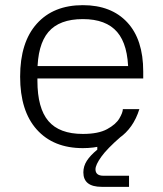

<svg xmlns="http://www.w3.org/2000/svg" viewBox="-20 -564 631 744"><path d="M374 160Q303 160 303 104Q303 80 316.5 59Q330 38 357 16V-13L448 -34Q395 12 372.5 43.5Q350 75 350 92Q350 117 381 117H480V160ZM301 10Q187 10 122.5 -62Q58 -134 58 -267Q58 -400 122.5 -472Q187 -544 301 -544Q411 -544 473 -477.5Q535 -411 535 -287V-260H102V-308H505L477 -271V-284Q477 -390 434 -440Q391 -490 301 -490Q210 -490 167.5 -440Q125 -390 125 -284V-251Q125 -145 167.5 -95Q210 -45 301 -45Q361 -45 395 -63.5Q429 -82 442.5 -105Q456 -128 456 -141H520Q497 -67 441 -28.5Q385 10 301 10Z"/></svg>

Font: Mozilla Text ExtraLight
Style: Regular
Weight: 200
Designer: Studio DRAMA
Foundry: Studio DRAMA
Version: Version 1.000